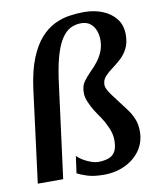

<svg xmlns="http://www.w3.org/2000/svg" viewBox="-87 -842 762 923"><g transform="rotate(-10 294.0 -380.5)"><path d="M82.5 -453Q94.5 -541 118.2 -599.2Q142 -657.5 173.5 -692.8Q205 -728 241 -745.5Q277 -763 314.2 -768.5Q351.5 -774 386.5 -774Q434.5 -774 475.2 -758Q516 -742 540.8 -710.5Q565.5 -679 565.5 -632.5Q565.5 -592 551 -564.5Q536.5 -537 515.2 -518Q494 -499 472.5 -483.2Q451 -467.5 436.8 -451.2Q422.5 -435 422.5 -412.5Q422.5 -401 429.2 -388Q436 -375 448.8 -357.8Q461.5 -340.5 479.5 -317Q494.5 -297 511.5 -274.8Q528.5 -252.5 540 -225.2Q551.5 -198 551.5 -163Q551.5 -111.5 524.5 -72Q497.5 -32.5 450.8 -9.8Q404 13 345.5 13Q297 13 265 2.8Q233 -7.5 216.5 -17L228 -100.5Q235 -91 253 -79.5Q271 -68 292.8 -60Q314.5 -52 334 -52.5Q357.5 -53 378 -59.5Q398.5 -66 411 -85Q423.5 -104 423.5 -142Q423.5 -173 409.2 -204.8Q395 -236.5 379.5 -259.5Q366.5 -277 352.2 -300Q338 -323 328 -346.8Q318 -370.5 318 -391Q318 -424.5 332.2 -444.5Q346.5 -464.5 368 -486.5Q389.5 -507 406 -529.2Q422.5 -551.5 431.8 -576Q441 -600.5 441 -629.5Q441 -654 432.5 -675.5Q424 -697 407 -710.2Q390 -723.5 362.5 -723.5Q334 -723.5 309.8 -710.8Q285.5 -698 265.8 -667Q246 -636 231.2 -582Q216.5 -528 206.5 -446L148.5 0H24.5Z"/></g></svg>

Font: Merriweather SemiBold
Style: Italic
Weight: 600
Italic angle: -7.8°
Version: Version 2.101